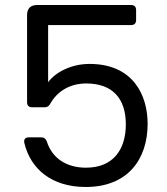

<svg xmlns="http://www.w3.org/2000/svg" viewBox="-20 -744 668 766"><path d="M503 -724H128C102 -724 88 -710 88 -684V-336C88 -323 95 -316 108 -316H158C169 -316 176 -321 181 -331C208 -379 258 -411 324 -411C429 -411 482 -351 482 -248C482 -149 433 -75 323 -75C245 -75 188 -113 167 -179C163 -190 156 -196 144 -196H95C81 -196 74 -188 77 -174C102 -69 187 2 322 2C491 2 569 -110 569 -250C569 -362 513 -489 337 -489C266 -489 202 -457 172 -416V-644H503C516 -644 523 -651 523 -664V-704C523 -717 516 -724 503 -724Z"/></svg>

Font: Arvore Sans
Style: Regular
Weight: 400
Designer: Jonny Pinhorn (Latin) Dan Schunck (customization for Arvore)
Version: Version 1.000;Glyphs 3.3 (3305)